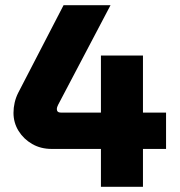

<svg xmlns="http://www.w3.org/2000/svg" viewBox="-20 -720 694 740"><path d="M369 0V-146H179Q137 -146 104 -165Q71 -184 51.5 -215.5Q32 -247 32 -285Q32 -305 36.5 -324.5Q41 -344 50 -362L225 -700H406L204 -316Q199 -306 199 -300Q199 -286 215 -286H369V-506H531V-286H620V-146H531V0Z"/></svg>

Font: MuseoModerno
Style: Bold
Weight: 700
Designer: Pablo Cosgaya, Héctor Gatti, Marcela Romero, and the Authors of The MuseoModerno Project.
Foundry: Omnibus-Type Team
Version: Version 1.001